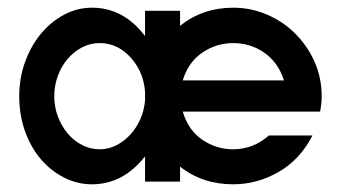

<svg xmlns="http://www.w3.org/2000/svg" viewBox="-20 -474 882 499"><path d="M586 -454Q632 -454 674 -436Q716 -418 747.5 -386.5Q779 -355 797.5 -313.5Q816 -272 816 -224Q816 -214 815 -204.5Q814 -195 812 -184H455Q469 -136 505.5 -111Q542 -86 586 -86Q638 -86 679 -122H792Q760 -59 704 -27Q648 5 586 5Q506 5 448 -41V-2H357V-67L354 -64Q298 5 219 5Q181 5 146.5 -12.5Q112 -30 86 -60.5Q60 -91 45 -133Q30 -175 30 -224Q30 -272 45.5 -314Q61 -356 87 -387Q113 -418 147 -436Q181 -454 219 -454Q299 -454 354 -384L355 -383Q355 -381 357 -381V-446H448V-407Q507 -454 586 -454ZM320 -324Q286 -362 239 -362Q214 -362 192.5 -350.5Q171 -339 155 -320Q139 -301 130 -276Q121 -251 121 -224Q121 -196 130.5 -171Q140 -146 156 -127Q172 -108 193.5 -97Q215 -86 239 -86Q262 -86 282.5 -96.5Q303 -107 319 -124.5Q335 -142 345 -165Q355 -188 357 -214V-234Q354 -286 320 -324ZM718 -265Q703 -312 667 -337Q631 -362 586 -362Q542 -362 505.5 -337Q469 -312 455 -265Z"/></svg>

Font: Fundamental  Brigade
Style: Regular
Weight: 400
Designer: Peter Wiegel, original typeface by Arno Drescher 1935
Foundry: Peter Wiegel
Version: Version 0.000 2012 initial release